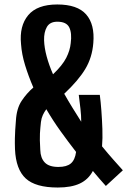

<svg xmlns="http://www.w3.org/2000/svg" viewBox="-20 -829 615 858"><path d="M238 9Q139 9 95 -31.5Q51 -72 47 -162Q46 -191 46.5 -210.5Q47 -230 48 -248Q49 -266 51 -289Q54 -344 76.5 -378Q99 -412 129 -438Q107 -489 92 -538Q77 -587 74 -632Q66 -713 106 -761Q146 -809 236 -809Q326 -809 365 -764.5Q404 -720 397 -637Q392 -572 361 -520.5Q330 -469 267 -410Q285 -378 304.5 -346.5Q324 -315 343 -285Q343 -313 339.5 -343Q336 -373 332 -405H426Q430 -375 433 -335Q436 -295 437.5 -253Q439 -211 436 -175Q463 -142 487 -115Q511 -88 529 -68L453 2Q424 -30 395 -65Q375 -27 337 -9Q299 9 238 9ZM217 -497Q259 -537 276 -570.5Q293 -604 296 -636Q302 -681 289.5 -706.5Q277 -732 236 -732Q203 -732 189.5 -708.5Q176 -685 177 -649Q178 -616 188.5 -577Q199 -538 217 -497ZM241 -83Q278 -83 296.5 -98.5Q315 -114 320 -150Q285 -195 250.5 -243Q216 -291 187 -341Q178 -329 171.5 -315Q165 -301 163 -284Q160 -258 158.5 -233Q157 -208 160 -159Q161 -123 180 -103Q199 -83 241 -83Z"/></svg>

Font: Big Shoulders Text
Style: Bold
Weight: 700
Designer: Patric King
Foundry: XO Type Co
Version: Version 1.000; ttfautohint (v1.8.2)